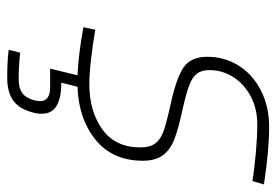

<svg xmlns="http://www.w3.org/2000/svg" viewBox="-134 -414 748 519"><g transform="rotate(90 239.5 -155.0)"><path d="M170 -348Q170 -327 179 -314.5Q188 -302 210 -293.5Q232 -285 276 -275Q328 -264 356.5 -253Q385 -242 400 -222Q415 -202 415 -168Q415 -86 358.5 -40Q302 6 215 9L204 53H209Q245 53 266.5 65.5Q288 78 288 106Q288 117 286 124Q277 164 254 181.5Q231 199 191 199Q145 199 115 195L123 164Q159 168 196 168Q219 168 232.5 158Q246 148 252 124L254 111Q254 83 217 83H166L184 9Q123 6 54 -7L61 -39Q95 -33 137 -28Q179 -23 208 -23Q281 -23 330 -58Q379 -93 379 -161Q379 -187 368 -201.5Q357 -216 334 -224Q311 -232 261 -243Q192 -258 163 -277.5Q134 -297 134 -342Q134 -388 157.5 -426Q181 -464 224.5 -486.5Q268 -509 324 -509Q386 -509 479 -495L470 -464Q438 -469 394 -473Q350 -477 317 -477Q274 -477 240.5 -459Q207 -441 188.5 -411.5Q170 -382 170 -348Z"/></g></svg>

Font: Cairo ExtraLight
Style: Italic
Weight: 275
Italic angle: -13°
Designer: Mohamed Gaber, Accademia di Belle Arti di Urbino and others
Foundry: Kief Type Foundry, Accademia di Belle Arti di Urbino and others
Version: Version 3.011